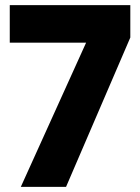

<svg xmlns="http://www.w3.org/2000/svg" viewBox="-20 -727 545 747"><path d="M237 0H61L315 -561H18V-707H487V-581Z"/></svg>

Font: Ulagadi Sans
Style: Bold
Weight: 700
Designer: Ninad Kale (Devanagari), Jonny Pinhorn (Latin)
Foundry: Indian Type Foundry
Version: Version 3.01;March 29, 2020;FontCreator 12.0.0.2522 64-bit; 